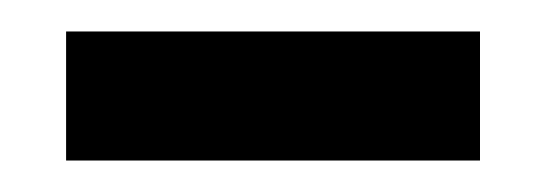

<svg xmlns="http://www.w3.org/2000/svg" viewBox="-20 -327 346 122"><path d="M22 -225V-307H285V-225Z"/></svg>

Font: Bricolage Grotesque 72pt
Style: Regular
Weight: 400
Version: Version 1.001;gftools[0.9.33.dev8+g029e19f]